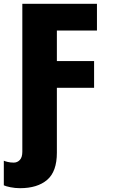

<svg xmlns="http://www.w3.org/2000/svg" viewBox="-37 -734 592 1006"><path d="M68 252Q42 252 17.5 247Q-7 242 -17 237V108Q-11 111 3.5 114.5Q18 118 35 118Q54 118 67 104Q80 90 80 61V-714H471V-574H261V-414H456V-274H261V66Q261 165 210 208.5Q159 252 68 252Z"/></svg>

Font: Noto Sans Disp ExtBd
Style: Regular
Weight: 800
Designer: Monotype Design Team
Foundry: Monotype Imaging Inc.
Version: Version 2.000;GOOG;noto-source:20170915:90ef993387c0; ttfaut